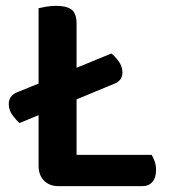

<svg xmlns="http://www.w3.org/2000/svg" viewBox="-20 -635 577 657"><path d="M181 2Q149 2 130.5 -17Q112 -36 112 -68V-241L47 -214Q36 -223 23 -240.5Q10 -258 10 -279Q10 -307 38 -319L112 -349V-607Q120 -609 137.5 -612Q155 -615 172 -615Q208 -615 225 -602Q242 -589 242 -554V-403L361 -452Q372 -444 385.5 -426Q399 -408 399 -387Q399 -359 370 -348L242 -295V-105H499Q504 -97 509 -83.5Q514 -70 514 -54Q514 -27 501.5 -12.5Q489 2 467 2H181Z"/></svg>

Font: Baloo Bhai 2 SemiBold
Style: Regular
Weight: 600
Designer: Supriya Tembe, Noopur Datye and Ek Type
Foundry: Ek Type
Version: Version 1.640;PS 1.000;hotconv 16.6.51;makeotf.lib2.5.65220;